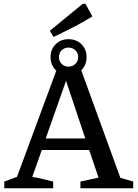

<svg xmlns="http://www.w3.org/2000/svg" viewBox="-20 -1009 737 1029"><path d="M625 -56Q643 -51 660 -46Q677 -41 694 -36V0H411V-36L508 -57L458 -205H204L153 -61Q182 -56 209.5 -49.5Q237 -43 265 -36V0H3V-36L71 -61L289 -650H409ZM225 -267H437L334 -576ZM347 -606Q306 -606 278.5 -633.5Q251 -661 251 -703Q251 -745 278.5 -772Q306 -799 347 -799Q389 -799 416.5 -772Q444 -745 444 -703Q444 -661 416.5 -633.5Q389 -606 347 -606ZM347 -652Q369 -652 384 -666.5Q399 -681 399 -703Q399 -725 384 -739.5Q369 -754 347 -754Q325 -754 310.5 -739.5Q296 -725 296 -703Q296 -681 310.5 -666.5Q325 -652 347 -652ZM267 -811 247 -844 424 -989H438L475 -921Q425 -890 372.5 -863Q320 -836 267 -811Z"/></svg>

Font: Piazzolla SC Medium
Style: Regular
Weight: 500
Designer: Juan Pablo del Peral
Foundry: Huerta Tipografica
Version: Version 1.330